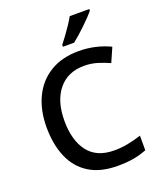

<svg xmlns="http://www.w3.org/2000/svg" viewBox="-169 -1046 972 1162"><g transform="rotate(-20 317.0 -465.5)"><path d="M400 -629Q294 -629 234.5 -556Q175 -483 175 -356Q175 -230 230.5 -157.5Q286 -85 399 -85Q445 -85 487.5 -93.5Q530 -102 574 -116V-22Q531 -5 487.5 2.5Q444 10 386 10Q276 10 203.5 -35Q131 -80 95.5 -163Q60 -246 60 -357Q60 -465 99.5 -548Q139 -631 215 -677.5Q291 -724 400 -724Q455 -724 506.5 -712Q558 -700 601 -679L561 -588Q526 -604 485.5 -616.5Q445 -629 400 -629ZM548 -931Q537 -917 518 -897Q499 -877 476.5 -855.5Q454 -834 432 -814.5Q410 -795 392 -781H320V-793Q335 -812 354 -838Q373 -864 391.5 -891.5Q410 -919 422 -941H548Z"/></g></svg>

Font: Noto Sans NKo Unjoined Medium
Style: Regular
Weight: 500
Designer: Monotype Design Team
Foundry: Monotype Imaging Inc.
Version: Version 2.004